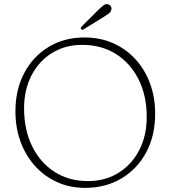

<svg xmlns="http://www.w3.org/2000/svg" viewBox="-20 -896 829 933"><path d="M391 -714Q466 -714 528.8 -686.5Q591.5 -659 637.5 -609Q683.5 -559 708.8 -491.2Q734 -423.5 734 -343Q734 -237 690.5 -155.8Q647 -74.5 570 -28.8Q493 17 393 17Q320 17 258.2 -10.8Q196.5 -38.5 151 -88.5Q105.5 -138.5 80.2 -206.5Q55 -274.5 55 -355Q55 -460.5 98 -541.5Q141 -622.5 216.8 -668.2Q292.5 -714 391 -714ZM693 -328Q693 -431.5 653.2 -510.5Q613.5 -589.5 543 -633.8Q472.5 -678 380 -678Q296.5 -678 232.8 -638.5Q169 -599 133 -529.5Q97 -460 97 -370Q97 -265 136.2 -185.2Q175.5 -105.5 245.2 -60.8Q315 -16 407 -16Q491 -16 555.5 -56Q620 -96 656.5 -166.2Q693 -236.5 693 -328ZM457.5 -847.5Q473.5 -863 484.2 -871Q495 -879 507 -874.5Q516 -871 519.8 -862.8Q523.5 -854.5 520 -846Q517 -836.5 507.5 -829.5Q498 -822.5 486 -815L385.5 -753Q378.5 -749 374 -754.5Q371.5 -757.5 373.2 -761.2Q375 -765 377.5 -768Z"/></svg>

Font: Fraunces 9pt SuperSoft Thin
Style: Regular
Weight: 100
Version: Version 1.000;[b76b70a41]